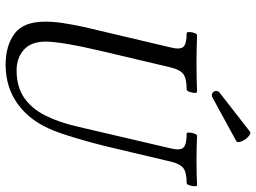

<svg xmlns="http://www.w3.org/2000/svg" viewBox="-134 -764 911 683"><g transform="rotate(90 321.5 -422.5)"><path d="M210 13Q143 13 100 -18.5Q57 -50 57 -128Q57 -157 62 -190.5Q67 -224 76 -266L149 -575Q157 -608 146.5 -619.5Q136 -631 98 -631Q94 -631 94 -640.5Q94 -650 97.5 -659Q101 -668 105 -668Q131 -667 156 -666.5Q181 -666 206 -666Q231 -666 256 -666.5Q281 -667 306 -668Q311 -668 310.5 -659Q310 -650 306.5 -640.5Q303 -631 298 -631Q260 -631 244 -619.5Q228 -608 220 -575L163 -334Q145 -258 136.5 -207Q128 -156 128 -130Q128 -77 157.5 -51.5Q187 -26 230 -26Q288 -26 327 -52.5Q366 -79 390.5 -127.5Q415 -176 430 -241L508 -575Q516 -608 505 -619.5Q494 -631 455 -631Q451 -631 451.5 -640.5Q452 -650 455.5 -659Q459 -668 463 -668Q486 -667 507.5 -666.5Q529 -666 551 -666Q573 -666 594.5 -666.5Q616 -667 638 -668Q643 -668 642.5 -659Q642 -650 639 -640.5Q636 -631 631 -631Q594 -631 578.5 -619.5Q563 -608 555 -575L521 -431Q499 -334 479.5 -265.5Q460 -197 445 -159Q413 -77 352.5 -32Q292 13 210 13ZM329 -724Q319 -718 311.5 -722.5Q304 -727 303.5 -735.5Q303 -744 312 -750L448 -856Q453 -860 461 -854.5Q469 -849 476 -839Q483 -829 485 -819.5Q487 -810 481 -807Z"/></g></svg>

Font: Junicode Two Beta Condensed
Style: Italic
Weight: 400
Width: 3
Italic angle: -9°
Version: Version 1.053; ttfautohint (v1.8.4)